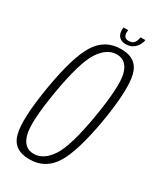

<svg xmlns="http://www.w3.org/2000/svg" viewBox="-177 -753 694 822"><g transform="rotate(30 170.0 -342.0)"><path d="M113 3.5Q192 3.5 234 -63.8Q276 -131 305 -299Q332.5 -466 315.2 -534Q298 -602 219.5 -602Q140 -602 97.8 -534.2Q55.5 -466.5 27.5 -299Q-0.5 -131.5 16.8 -64Q34 3.5 113 3.5ZM117.5 -26Q69 -26 53.8 -81.5Q38.5 -137 65.5 -298.5Q93 -460 129.2 -516.5Q165.5 -573 214.5 -573Q263.5 -573 278.5 -517Q293.5 -461 266.5 -298.5Q239.5 -137.5 203 -81.8Q166.5 -26 117.5 -26ZM224 -629.5Q243 -629.5 256.2 -637.5Q269.5 -645.5 278 -658.5Q286.5 -671.5 289 -687H265.5Q263 -675 259 -666Q255 -657 247.2 -652.5Q239.5 -648 227.5 -648Q217 -648 211.2 -652.8Q205.5 -657.5 203.5 -666Q201.5 -674.5 204 -687H181Q178.5 -671.5 182 -658.5Q185.5 -645.5 196 -637.5Q206.5 -629.5 224 -629.5Z"/></g></svg>

Font: Anybody Condensed ExtraLight
Style: Italic
Weight: 250
Width: 3
Italic angle: -10°
Version: Version 1.113;gftools[0.9.25]